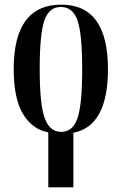

<svg xmlns="http://www.w3.org/2000/svg" viewBox="-20 -567 524 827"><path d="M188 240H296V5Q445 -24 445 -269Q445 -547 244 -547Q39 -547 39 -269Q39 -144 78.5 -77Q118 -10 188 3ZM243 1Q194 1 172.5 -58.5Q151 -118 151 -269Q151 -420 171 -478.5Q191 -537 242 -537Q294 -537 314 -478.5Q334 -420 334 -269Q334 -118 314 -58.5Q294 1 243 1Z"/></svg>

Font: Noto Serif Display Condensed Semi
Style: Regular
Weight: 600
Width: 3
Designer: Monotype Design Team
Foundry: Monotype Imaging Inc.
Version: Version 1.900